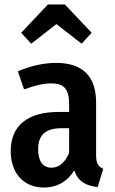

<svg xmlns="http://www.w3.org/2000/svg" viewBox="-20 -826 515 861"><path d="M233 -718 346 -630 391 -679 271 -806H195L75 -679L120 -630ZM411 -130V-366C411 -481 354 -544 231 -544C178 -544 117 -531 60 -506L88 -425C134 -442 173 -452 210 -452C266 -452 290 -428 290 -359V-324H243C103 -324 28 -262 28 -148C28 -51 85 15 177 15C230 15 279 -7 313 -62C330 -12 365 7 418 13L443 -69C421 -79 411 -92 411 -130ZM211 -74C173 -74 151 -102 151 -157C151 -220 184 -251 255 -251H290V-140C272 -98 245 -74 211 -74Z"/></svg>

Font: Fira Sans Condensed Medium
Style: Regular
Weight: 500
Width: 3
Designer: Carrois Corporate & Edenspiekermann AG
Foundry: Carrois Corporate GbR & Edenspiekermann AG
Version: Version 4.202;PS 004.202;hotconv 1.0.88;makeotf.lib2.5.64775